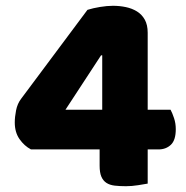

<svg xmlns="http://www.w3.org/2000/svg" viewBox="-20 -635 642 663"><path d="M282 -601Q301 -607 325.5 -611Q350 -615 370 -615Q393 -615 414.5 -610.5Q436 -606 453 -595.5Q470 -585 480 -567Q490 -549 490 -522V-256H569Q575 -245 581 -227Q587 -209 587 -189Q587 -151 570 -135Q553 -119 527 -119H490V-1Q479 1 457 4.5Q435 8 415 8Q393 8 376 6Q359 4 347.5 -3.5Q336 -11 330 -25Q324 -39 324 -63V-119H87Q64 -131 47.5 -154.5Q31 -178 31 -212Q31 -231 35.5 -254Q40 -277 53 -294ZM333 -444H329L206 -256H333Z"/></svg>

Font: Baloo Tammudu 2 ExtraBold
Style: Regular
Weight: 800
Designer: Maithili Shingre, Omkar Shende and Ek Type
Foundry: Ek Type
Version: Version 1.640;hotconv 1.0.111;makeotfexe 2.5.65597; ttfautoh